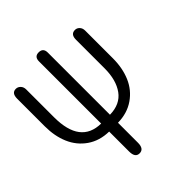

<svg xmlns="http://www.w3.org/2000/svg" viewBox="-232 -775 1157 1157"><g transform="rotate(-45 346.5 -196.5)"><path d="M326.2 -586.9V-57.1Q414.6 -58.6 457.8 -118.4Q501 -178.2 501 -277.8V-522Q501 -567.9 538.1 -567.9Q555.2 -567.9 567.1 -554.9Q579.1 -542 579.1 -521V-285.2Q579.1 -201.7 550.8 -136Q522.5 -70.3 464.4 -30.3Q406.2 9.8 326.2 11.2V181.2Q326.2 233.9 288.1 233.9Q251 233.9 251 181.2V11.2Q170.9 9.8 113 -30.5Q55.2 -70.8 27.1 -136.5Q-1 -202.1 -1 -285.2V-521Q-1 -568.8 35.2 -568.8Q52.2 -568.8 64.7 -555.7Q77.1 -542.5 77.1 -522V-285.2Q77.1 -59.6 251 -57.1V-586.9Q251 -627 288.1 -627Q326.2 -627 326.2 -586.9Z"/></g></svg>

Font: BPreplay
Style: Regular
Weight: 400
Designer: Magenta/George Triantafyllakos
Foundry: Magenta/George Triantafyllakos
Version: Version 1.00